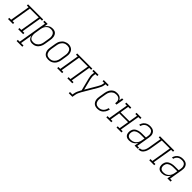

<svg xmlns="http://www.w3.org/2000/svg" viewBox="411 -2240 4144 4144"><g transform="rotate(45 2483.0 -168.0)"><path d="M-34 0V-37H24L100 -493H47V-530H509V-493H451L375 -37H428V0H277V-37H335L411 -493H140L65 -37H117V0Z M433 205V168H490L600 -493H547V-530H646L631 -437Q643 -460 660.5 -479.5Q678 -499 700 -513Q722 -527 747 -532.5Q772 -538 796 -538Q822 -538 847 -530.5Q872 -523 890 -506.5Q908 -490 918.5 -467Q929 -444 933 -419Q937 -394 935.5 -367.5Q934 -341 929 -315L908 -185Q904 -160 896.5 -136Q889 -112 876 -89.5Q863 -67 845 -48Q827 -29 804.5 -16Q782 -3 757 2.5Q732 8 708 8Q682 8 658 0.5Q634 -7 617 -23.5Q600 -40 590 -62.5Q580 -85 577 -109L531 168H606V205ZM700 -29Q721 -29 741.5 -33.5Q762 -38 781 -49Q800 -60 815.5 -76Q831 -92 842 -111Q853 -130 859 -150Q865 -170 869 -191L890 -321Q894 -342 895 -364Q896 -386 892 -406.5Q888 -427 879 -445.5Q870 -464 854.5 -477Q839 -490 818.5 -495.5Q798 -501 777 -501Q757 -501 736.5 -497Q716 -493 698 -482Q680 -471 665.5 -455Q651 -439 640.5 -420.5Q630 -402 624.5 -382.5Q619 -363 615 -343L594 -213Q590 -192 589 -170Q588 -148 591 -127.5Q594 -107 601.5 -88Q609 -69 623.5 -55Q638 -41 658 -35Q678 -29 700 -29Z M1198 8Q1171 8 1144.5 1.5Q1118 -5 1097.5 -20.5Q1077 -36 1064 -58.5Q1051 -81 1045 -107Q1039 -133 1040 -160.5Q1041 -188 1046 -215L1067 -345Q1071 -370 1079 -395Q1087 -420 1101 -442.5Q1115 -465 1134.5 -484.5Q1154 -504 1177.5 -516Q1201 -528 1226 -534.5Q1251 -541 1277 -541Q1304 -541 1330 -533Q1356 -525 1377 -510Q1398 -495 1411 -472Q1424 -449 1430 -423.5Q1436 -398 1435 -370Q1434 -342 1429 -315L1408 -185Q1404 -160 1396 -135Q1388 -110 1374.5 -87.5Q1361 -65 1341 -46Q1321 -27 1297.5 -14.5Q1274 -2 1248.5 3Q1223 8 1198 8ZM1199 -29Q1220 -29 1241 -33Q1262 -37 1281 -48Q1300 -59 1315.5 -75.5Q1331 -92 1342 -110.5Q1353 -129 1359 -149.5Q1365 -170 1369 -191L1390 -321Q1394 -342 1395 -364Q1396 -386 1392 -407Q1388 -428 1378.5 -446.5Q1369 -465 1353 -478Q1337 -491 1316.5 -496Q1296 -501 1274 -501Q1253 -501 1232.5 -496.5Q1212 -492 1193 -481Q1174 -470 1159 -454Q1144 -438 1133 -419Q1122 -400 1116 -380Q1110 -360 1107 -339L1085 -209Q1082 -188 1081 -166Q1080 -144 1083.5 -123.5Q1087 -103 1096 -84.5Q1105 -66 1120.5 -53Q1136 -40 1157 -34.5Q1178 -29 1199 -29Z M1466 0V-37H1524L1600 -493H1547V-530H2009V-493H1951L1875 -37H1928V0H1777V-37H1835L1911 -493H1640L1565 -37H1617V0Z M2025 205V168H2101L2107 131Q2114 93 2130 55Q2146 17 2167 -19L2177 -36L2104 -324Q2096 -356 2092 -389Q2088 -422 2094 -457L2100 -493H2047V-530H2198V-493H2140L2134 -457Q2129 -427 2131.5 -399Q2134 -371 2140 -343V-342Q2140 -342 2140 -342Q2140 -342 2140 -342Q2141 -340 2141.5 -338Q2142 -336 2142 -333L2205 -84L2357 -343Q2373 -370 2386.5 -398.5Q2400 -427 2405 -457L2411 -493H2358V-530H2509V-493H2451L2445 -457Q2439 -422 2424 -389Q2409 -356 2391 -324L2201 -1Q2183 31 2168 64Q2153 97 2148 131L2135 205Z M2697 8Q2669 8 2643 1.5Q2617 -5 2596.5 -20.5Q2576 -36 2563 -58.5Q2550 -81 2544.5 -107Q2539 -133 2540 -160.5Q2541 -188 2546 -215L2567 -345Q2571 -370 2578.5 -393.5Q2586 -417 2598 -439.5Q2610 -462 2628 -481.5Q2646 -501 2668 -514.5Q2690 -528 2715 -533Q2740 -538 2764 -538Q2787 -538 2809.5 -533.5Q2832 -529 2850.5 -518Q2869 -507 2883 -490Q2897 -473 2904 -453L2917 -530H2957L2927 -349H2887Q2891 -378 2889 -406.5Q2887 -435 2872.5 -457.5Q2858 -480 2832 -490.5Q2806 -501 2777 -501Q2756 -501 2735 -497Q2714 -493 2695 -482Q2676 -471 2660 -455Q2644 -439 2633.5 -420Q2623 -401 2616.5 -380.5Q2610 -360 2607 -339L2585 -209Q2582 -188 2580.5 -166Q2579 -144 2582.5 -124Q2586 -104 2595 -85.5Q2604 -67 2619.5 -53.5Q2635 -40 2655 -34.5Q2675 -29 2697 -29Q2725 -29 2754.5 -38.5Q2784 -48 2806.5 -69.5Q2829 -91 2842 -118.5Q2855 -146 2860 -175H2900Q2896 -151 2887.5 -128Q2879 -105 2865.5 -83.5Q2852 -62 2833 -43.5Q2814 -25 2791.5 -13.5Q2769 -2 2745 3Q2721 8 2697 8Z M2966 0V-37H3024L3100 -493H3047V-530H3198V-493H3140L3107 -294H3378L3411 -493H3358V-530H3509V-493H3451L3375 -37H3428V0H3277V-37H3335L3372 -258H3101L3065 -37H3117V0Z M3665 8Q3643 8 3623 4Q3603 0 3586 -10Q3569 -20 3557 -36Q3545 -52 3539 -71Q3533 -90 3532.5 -111Q3532 -132 3535 -153Q3539 -176 3549.5 -199Q3560 -222 3578.5 -239.5Q3597 -257 3619.5 -268Q3642 -279 3666 -285.5Q3690 -292 3713.5 -294.5Q3737 -297 3760 -297H3878L3887 -349Q3890 -368 3890.5 -387.5Q3891 -407 3886 -425Q3881 -443 3871 -458Q3861 -473 3846 -483Q3831 -493 3812 -497Q3793 -501 3774 -501Q3749 -501 3723.5 -495.5Q3698 -490 3676 -474.5Q3654 -459 3639.5 -436.5Q3625 -414 3620 -388H3580Q3585 -410 3594 -430.5Q3603 -451 3617 -469Q3631 -487 3649.5 -501Q3668 -515 3689 -523Q3710 -531 3731.5 -534.5Q3753 -538 3774 -538Q3799 -538 3823.5 -533Q3848 -528 3868.5 -516Q3889 -504 3903 -484.5Q3917 -465 3924 -442Q3931 -419 3930.5 -393.5Q3930 -368 3926 -343L3875 -37H3928V0H3829L3846 -102Q3833 -77 3813.5 -55.5Q3794 -34 3769.5 -19.5Q3745 -5 3718 1.5Q3691 8 3665 8ZM3673 -29Q3695 -29 3717.5 -33Q3740 -37 3761 -47.5Q3782 -58 3800 -74.5Q3818 -91 3830.5 -110.5Q3843 -130 3850.5 -152Q3858 -174 3861 -196L3872 -260H3760Q3741 -260 3722.5 -258.5Q3704 -257 3684.5 -252.5Q3665 -248 3646.5 -240Q3628 -232 3612.5 -219Q3597 -206 3588 -188Q3579 -170 3576 -151Q3572 -127 3575 -103.5Q3578 -80 3591.5 -62Q3605 -44 3627 -36.5Q3649 -29 3673 -29Z M3944 0 3950 -37Q3966 -37 3983 -42Q4000 -47 4013.5 -58.5Q4027 -70 4037 -84.5Q4047 -99 4054 -115.5Q4061 -132 4065.5 -148Q4070 -164 4073.5 -180.5Q4077 -197 4080 -213.5Q4083 -230 4085 -247Q4086 -251 4086.5 -255.5Q4087 -260 4088 -264L4126 -493H4073V-530H4509V-493H4451L4375 -37H4428V0H4277V-37H4335L4411 -493H4166L4127 -255Q4127 -254 4127 -254Q4127 -254 4127 -253L4126 -252Q4123 -231 4119.5 -210.5Q4116 -190 4111 -169Q4106 -148 4099.5 -127.5Q4093 -107 4083 -87.5Q4073 -68 4058.5 -50.5Q4044 -33 4025.5 -20.5Q4007 -8 3986 -4Q3965 0 3944 0Z M4665 8Q4643 8 4623 4Q4603 0 4586 -10Q4569 -20 4557 -36Q4545 -52 4539 -71Q4533 -90 4532.5 -111Q4532 -132 4535 -153Q4539 -176 4549.5 -199Q4560 -222 4578.5 -239.5Q4597 -257 4619.5 -268Q4642 -279 4666 -285.5Q4690 -292 4713.5 -294.5Q4737 -297 4760 -297H4878L4887 -349Q4890 -368 4890.5 -387.5Q4891 -407 4886 -425Q4881 -443 4871 -458Q4861 -473 4846 -483Q4831 -493 4812 -497Q4793 -501 4774 -501Q4749 -501 4723.5 -495.5Q4698 -490 4676 -474.5Q4654 -459 4639.5 -436.5Q4625 -414 4620 -388H4580Q4585 -410 4594 -430.5Q4603 -451 4617 -469Q4631 -487 4649.5 -501Q4668 -515 4689 -523Q4710 -531 4731.5 -534.5Q4753 -538 4774 -538Q4799 -538 4823.5 -533Q4848 -528 4868.5 -516Q4889 -504 4903 -484.5Q4917 -465 4924 -442Q4931 -419 4930.5 -393.5Q4930 -368 4926 -343L4875 -37H4928V0H4829L4846 -102Q4833 -77 4813.5 -55.5Q4794 -34 4769.5 -19.5Q4745 -5 4718 1.5Q4691 8 4665 8ZM4673 -29Q4695 -29 4717.5 -33Q4740 -37 4761 -47.5Q4782 -58 4800 -74.5Q4818 -91 4830.5 -110.5Q4843 -130 4850.5 -152Q4858 -174 4861 -196L4872 -260H4760Q4741 -260 4722.5 -258.5Q4704 -257 4684.5 -252.5Q4665 -248 4646.5 -240Q4628 -232 4612.5 -219Q4597 -206 4588 -188Q4579 -170 4576 -151Q4572 -127 4575 -103.5Q4578 -80 4591.5 -62Q4605 -44 4627 -36.5Q4649 -29 4673 -29Z"/></g></svg>

Font: Iosevka Curly Slab XLtObl
Style: Regular
Weight: 200
Italic angle: -9°
Monospace: yes
Designer: Belleve Invis
Foundry: Belleve Invis
Version: Version 11.1.0; ttfautohint (v1.8.3)